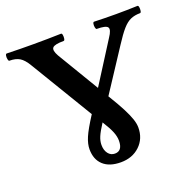

<svg xmlns="http://www.w3.org/2000/svg" viewBox="-136 -787 923 921"><g transform="rotate(-20 325.5 -326.0)"><path d="M329 13Q271 13 239.5 -16Q208 -45 208 -97Q208 -124 222 -157Q236 -190 276 -252L83 -572Q64 -604 44 -616Q24 -628 -8 -628Q-12 -628 -14 -637.5Q-16 -647 -14.5 -656Q-13 -665 -8 -665Q27 -664 61.5 -663.5Q96 -663 130 -663Q165 -663 200 -663.5Q235 -664 269 -665Q274 -665 275.5 -656Q277 -647 275.5 -637.5Q274 -628 269 -628Q223 -628 212.5 -616Q202 -604 220 -572L347 -360L479 -568Q502 -602 493.5 -615Q485 -628 438 -628Q434 -628 432 -637.5Q430 -647 431.5 -656Q433 -665 438 -665Q466 -664 493.5 -663.5Q521 -663 549 -663Q576 -663 603.5 -663.5Q631 -664 659 -665Q664 -665 665.5 -656Q667 -647 665.5 -637.5Q664 -628 659 -628Q632 -628 611 -619Q590 -610 569 -586Q548 -562 519 -517L380 -305Q412 -253 430 -218Q448 -183 456 -159Q464 -135 464 -116Q464 -59 426 -23Q388 13 329 13ZM316 -36Q355 -36 355 -88Q355 -109 345.5 -133Q336 -157 311 -197Q287 -160 278 -138.5Q269 -117 269 -97Q269 -70 282 -53Q295 -36 316 -36Z"/></g></svg>

Font: Junicode
Style: Bold
Weight: 700
Designer: Peter S. Baker
Version: Version 2.100; ttfautohint (v1.8.4)